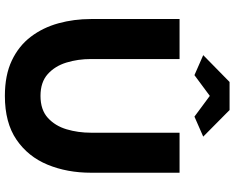

<svg xmlns="http://www.w3.org/2000/svg" viewBox="-107 -848 961 787"><g transform="rotate(90 373.5 -454.5)"><path d="M373 6Q288 6 228 -22.5Q168 -51 130.5 -100.5Q93 -150 75.5 -213.5Q58 -277 58 -347V-710H222V-347Q222 -293 236.5 -246Q251 -199 284 -169.5Q317 -140 373 -140Q430 -140 463 -170Q496 -200 510 -247Q524 -294 524 -347V-710H688V-347Q688 -249 655 -169Q622 -89 552.5 -41.5Q483 6 373 6ZM206 -807 316 -915H431L540 -807L458 -771L373 -834L288 -771Z"/></g></svg>

Font: Raleway ExtraBold
Style: Regular
Weight: 800
Designer: Matt McInerney, Pablo Impallari, Rodrigo Fuenzalida
Foundry: Matt McInerney, Pablo Impallari, Rodrigo Fuenzalida
Version: Version 4.026